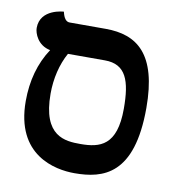

<svg xmlns="http://www.w3.org/2000/svg" viewBox="-69 -622 648 696"><g transform="rotate(10 255.0 -274.0)"><path d="M250 11C356 11 466 -21 466 -267C466 -466 387 -524 271 -524H138C125 -524 116 -536 111 -559C111 -559 24 -555 24 -484C24 -465 39 -422 86 -413C49 -357 31 -291 31 -216C31 -17 178 11 250 11ZM288 -411C366 -411 386 -353 386 -250C386 -114 325 -97 253 -97C197 -97 115 -101 115 -258C115 -314 128 -368 152 -411Z"/></g></svg>

Font: Libertinus Serif Semibold
Style: Regular
Weight: 600
Designer: Philipp H. Poll, Khaled Hosny
Foundry: Caleb Maclennan
Version: Version 7.050;RELEASE